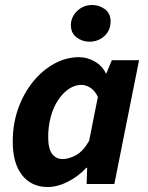

<svg xmlns="http://www.w3.org/2000/svg" viewBox="-20 -737 592 769"><path d="M171 12Q106 12 68.5 -35.5Q31 -83 31 -170Q31 -241 53 -302.5Q75 -364 112.5 -410Q150 -456 197.5 -482Q245 -508 296 -508Q330 -508 360 -490.5Q390 -473 404 -443H406L428 -496H537L438 0H327L329 -65H326Q293 -30 251.5 -9Q210 12 171 12ZM231 -100Q256 -100 284.5 -115.5Q313 -131 337 -173L372 -349Q360 -374 342 -385.5Q324 -397 306 -397Q280 -397 256 -381Q232 -365 213 -336.5Q194 -308 183.5 -270Q173 -232 173 -188Q173 -142 188.5 -121Q204 -100 231 -100ZM338 -570Q310 -570 287 -587Q264 -604 264 -636Q264 -669 289 -693Q314 -717 349 -717Q378 -717 400.5 -700Q423 -683 423 -651Q423 -616 398.5 -593Q374 -570 338 -570Z"/></svg>

Font: Source Sans 3 ExtraLight
Style: Bold Italic
Weight: 700
Italic angle: -11°
Version: Version 3.052;hotconv 1.1.0;makeotfexe 2.6.0